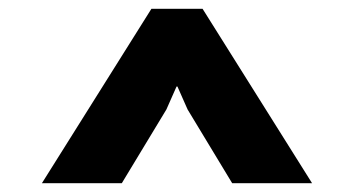

<svg xmlns="http://www.w3.org/2000/svg" viewBox="-20 -830 802 435"><path d="M687 -415H506L405 -582L382 -634H380L357 -582L256 -415H75L323 -810H439Z"/></svg>

Font: TypoPRO Sinkin Sans
Style: 700 Bold
Weight: 700
Designer: Keith Bates
Foundry: K-Type
Version: Sinkin Sans (version 1.0)  by Keith Bates   •   © 2014   www